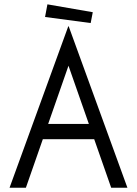

<svg xmlns="http://www.w3.org/2000/svg" viewBox="-20 -878 641 898"><path d="M299.3 -754.9H301.3L575.9 0H500L300.3 -570.6L101.1 0H24.7ZM186.3 -298.3H414.5L438.1 -226.8H162.7ZM413.9 -820.9 201.8 -857.7 190.7 -798.5 404.1 -770.2Z"/></svg>

Font: Lineal Thin
Style: Regular
Weight: 200
Designer: Created by Frank Adebiaye with contributions from Anton Moglia & Ariel Martín Pérez
Created by Frank ADEBIAYE with FontF
Foundry: Velvetyne Type Foundry
Version: Version 2.000;Glyphs 3.2 (3227)